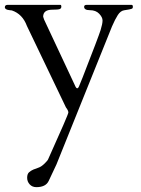

<svg xmlns="http://www.w3.org/2000/svg" viewBox="-32 -459 580 792"><path d="M511 -439Q516 -438 516 -432.5Q516 -427 515 -425.5Q514 -424 510.5 -422.5Q507 -421 500.5 -420Q494 -419 479.5 -416.5Q465 -414 454 -397Q443 -380 430 -350L201 219L169 287Q157 313 118 313Q101 313 90.5 301.5Q80 290 80 274.5Q80 259 87.5 252Q95 245 105.5 240.5Q116 236 127 232.5Q138 229 151.5 216Q165 203 167 197Q250 13 250 5Q250 -3 240 -16L79 -352Q61 -401 17 -416Q13 -417 8 -417Q-12 -419 -12 -429Q-12 -439 0 -439H217Q221 -439 221 -431.5Q221 -424 214 -421.5Q207 -419 184 -419Q146 -419 146 -390L150 -378L277 -107Q287 -82 296 -108Q297 -111 309 -140Q375 -309 383 -335Q391 -361 391 -374.5Q391 -388 377 -402.5Q363 -417 339 -417Q315 -417 315 -431Q315 -439 326 -439Z"/></svg>

Font: Cardo
Style: Regular
Weight: 400
Designer: David J. Perry
Foundry: David J. Perry
Version: Version 1.0451